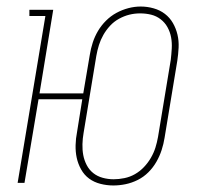

<svg xmlns="http://www.w3.org/2000/svg" viewBox="-20 -560 640 588"><path d="M327 8Q307 8 287.5 3Q268 -2 253 -13Q238 -24 228.5 -41Q219 -58 215 -76.5Q211 -95 211.5 -115.5Q212 -136 216 -156L232 -256H98L55 0H34L119 -511H70V-530H143L101 -274H235L255 -392Q258 -411 264 -429.5Q270 -448 280 -465Q290 -482 304.5 -496.5Q319 -511 336.5 -520.5Q354 -530 373 -535Q392 -540 411 -540Q431 -540 450.5 -534.5Q470 -529 485 -517.5Q500 -506 509.5 -489.5Q519 -473 523.5 -454Q528 -435 527 -414.5Q526 -394 523 -374L484 -138Q481 -119 475 -100.5Q469 -82 459 -64.5Q449 -47 434.5 -32.5Q420 -18 402 -9Q384 0 365 4Q346 8 327 8ZM328 -11Q344 -11 361 -14.5Q378 -18 393 -26.5Q408 -35 420.5 -48Q433 -61 442 -76.5Q451 -92 456 -108Q461 -124 464 -141L503 -377Q505 -394 506 -411.5Q507 -429 504 -445.5Q501 -462 493 -476.5Q485 -491 472 -501Q459 -511 443 -515Q427 -519 409 -519Q392 -519 376 -515Q360 -511 344.5 -502.5Q329 -494 317 -481Q305 -468 296.5 -453Q288 -438 283 -422Q278 -406 275 -389L236 -153Q233 -136 232.5 -118.5Q232 -101 235 -85Q238 -69 245.5 -54.5Q253 -40 265.5 -30Q278 -20 294.5 -15.5Q311 -11 328 -11Z"/></svg>

Font: Iosevka Curly Slab ThEx
Style: Italic
Weight: 100
Width: 7
Italic angle: -9°
Monospace: yes
Designer: Belleve Invis
Foundry: Belleve Invis
Version: Version 11.1.0; ttfautohint (v1.8.3)